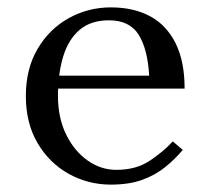

<svg xmlns="http://www.w3.org/2000/svg" viewBox="-20 -490 560 520"><path d="M295 -30Q348 -30 384.5 -54Q421 -78 448 -107L475 -84Q454 -59 427.5 -37.5Q401 -16 365.5 -3Q330 10 280 10Q219 10 166.5 -19Q114 -48 82 -102Q50 -156 50 -230Q50 -304 82 -358Q114 -412 166.5 -441Q219 -470 280 -470Q342 -470 386.5 -446Q431 -422 455.5 -373Q480 -324 480 -250H130V-285H384Q380 -357 355.5 -396Q331 -435 275 -435Q226 -435 195.5 -409Q165 -383 151 -336.5Q137 -290 137 -230Q137 -171 159 -126Q181 -81 217 -55.5Q253 -30 295 -30Z"/></svg>

Font: Brygada 1918
Style: Regular
Weight: 400
Designer: Mateusz Machalski | Borys Kosmynka | Przemek Hoffer
Foundry: NIEPODLEGLA 2018
Version: Version 3.006